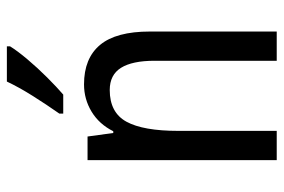

<svg xmlns="http://www.w3.org/2000/svg" viewBox="-150 -656 806 545"><g transform="rotate(-90 252.5 -383.0)"><path d="M286 -547Q360 -547 398 -501.5Q436 -456 436 -360V0H353V-347Q353 -410 333 -442Q313 -474 270 -474Q206 -474 180 -426.5Q154 -379 154 -279V0H71V-537H138L148 -464H153Q173 -504 208.5 -525.5Q244 -547 286 -547ZM394 -757Q381 -736 357 -707.5Q333 -679 305.5 -651.5Q278 -624 257 -606H203V-617Q229 -654 253.5 -693Q278 -732 294 -766H394Z"/></g></svg>

Font: Noto Sans Hebrew Condensed
Style: Regular
Weight: 400
Width: 3
Designer: Monotype Design Team
Foundry: Monotype Imaging Inc.
Version: Version 2.004; ttfautohint (v1.8.4.7-5d5b)